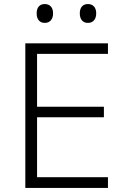

<svg xmlns="http://www.w3.org/2000/svg" viewBox="-20 -928 640 948"><path d="M105 -714H513V-662H163V-401H493V-349H163V-53H513V0H105ZM161 -862Q161 -884 171.5 -896Q182 -908 201 -908Q220 -908 231 -896Q242 -884 242 -862Q242 -840 231 -827.5Q220 -815 201 -815Q182 -815 171.5 -827.5Q161 -840 161 -862ZM374 -862Q374 -884 384.5 -896Q395 -908 414 -908Q433 -908 444 -896Q455 -884 455 -862Q455 -840 444 -827.5Q433 -815 414 -815Q395 -815 384.5 -827.5Q374 -840 374 -862Z"/></svg>

Font: Noto Sans Mono UI Light
Style: Regular
Weight: 300
Monospace: yes
Designer: Monotype Design team
Foundry: Monotype Imaging Inc.
Version: Version 1.000